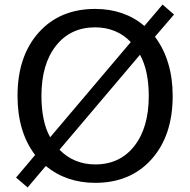

<svg xmlns="http://www.w3.org/2000/svg" viewBox="-20 -781 827 835"><path d="M588.9 -543 238.8 -129.9Q269 -98.6 308.3 -82.3Q347.7 -65.9 394 -65.9Q501.5 -65.9 564.2 -146Q627 -226.1 627 -363.8Q627 -418.5 617.4 -463.4Q607.9 -508.3 588.9 -543ZM548.8 -598.1Q519 -629.4 479.7 -645.8Q440.4 -662.1 394 -662.1Q286.6 -662.1 223.4 -582Q160.2 -502 160.2 -363.8Q160.2 -309.1 169.7 -263.2Q179.2 -217.3 198.2 -184.1ZM132.8 -106.9Q94.7 -156.7 75.4 -221.2Q56.2 -285.6 56.2 -363.8Q56.2 -536.6 148.2 -639.4Q240.2 -742.2 394 -742.2Q457.5 -742.2 511.5 -723.4Q565.4 -704.6 607.9 -668L687 -761.2L736.8 -717.8L653.8 -621.1Q691.9 -570.8 711.4 -505.9Q731 -440.9 731 -363.8Q731 -191.4 639.2 -88.6Q547.4 14.2 394 14.2Q331.5 14.2 277.6 -4.2Q223.6 -22.5 179.2 -59.1L100.1 34.2L49.8 -8.8Z"/></svg>

Font: Pangururan
Style: Regular
Weight: 400
Designer: Uli Kozok
Foundry: Michael Everson and Uli Kozok
Version: Version 1.005